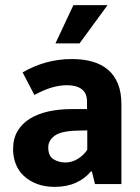

<svg xmlns="http://www.w3.org/2000/svg" viewBox="-20 -717 546 748"><path d="M68 -435Q111 -460 159 -473.5Q207 -487 261 -487Q304 -487 339.5 -477Q375 -467 400.5 -445.5Q426 -424 439.5 -390.5Q453 -357 453 -310V0H350L338 -49H334Q311 -21 275.5 -5Q240 11 193 11Q154 11 124 -0.5Q94 -12 73 -31.5Q52 -51 41.5 -78Q31 -105 31 -136Q31 -177 48.5 -206.5Q66 -236 97 -255Q128 -274 169.5 -283Q211 -292 259 -292H319V-321Q319 -354 298.5 -369.5Q278 -385 241 -385Q212 -385 181.5 -376Q151 -367 114 -347ZM320 -209 277 -208Q216 -206 192 -187.5Q168 -169 168 -143Q168 -109 188.5 -96.5Q209 -84 235 -84Q261 -84 284.5 -99Q308 -114 320 -134ZM290 -548H196L266 -697H399Z"/></svg>

Font: Mukta Mahee
Style: Bold
Weight: 700
Designer: Shuchita Grover, Noopur Datye, Girish Dalvi, Yashodeep Gholap
Foundry: Ek Type
Version: Version 2.538;PS 1.000;hotconv 16.6.51;makeotf.lib2.5.65220;